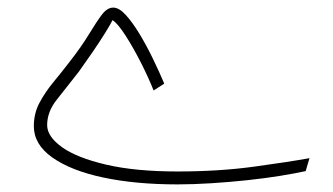

<svg xmlns="http://www.w3.org/2000/svg" viewBox="-20 -464 875 505"><path d="M447 21Q337 21 252 3Q167 -15 118 -49.5Q69 -84 69 -132Q69 -166 84 -194Q99 -222 120.5 -248Q142 -274 162 -300Q194 -341 214 -374Q234 -407 248 -425.5Q262 -444 278 -444Q293 -444 310.5 -425Q328 -406 346.5 -375.5Q365 -345 382 -310Q399 -275 412 -244L384 -226Q371 -259 351 -298.5Q331 -338 310.5 -370Q290 -402 276 -411Q270 -399 256 -376.5Q242 -354 223.5 -327Q205 -300 187 -275Q155 -234 129.5 -202Q104 -170 104 -135Q104 -105 143 -77Q182 -49 259 -31Q336 -13 447 -13Q555 -13 647 -25.5Q739 -38 794 -48L784 -14Q757 -8 717 -1.5Q677 5 630 10Q583 15 535.5 18Q488 21 447 21Z"/></svg>

Font: Noto Sans Arabic ExtCond ExtLt
Style: Regular
Weight: 200
Width: 2
Designer: Monotype Design Team, Nadine Chahine, Nizar Qandah and Khaled Hosny
Foundry: Monotype Imaging Inc.
Version: Version 2.012; ttfautohint (v1.8.4.7-5d5b)